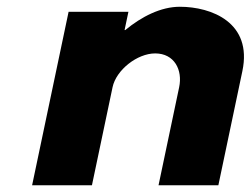

<svg xmlns="http://www.w3.org/2000/svg" viewBox="-20 -548 742 568"><path d="M75 0H252L313 -290C323.7 -341 386 -390 439 -390C496 -390 520.7 -341 510 -290L449 0H626L697.1 -338C727.1 -481 606 -528 512 -528C456 -528 398.9 -499 350.5 -459H348.5L359.9 -513H182.9Z"/></svg>

Font: Hussar
Style: BdOblTwo
Weight: 700
Foundry: Cannot Into Space Fonts
Version: Version 2.00